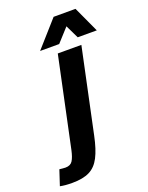

<svg xmlns="http://www.w3.org/2000/svg" viewBox="-314 -782 823 1071"><g transform="rotate(-20 97.5 -247.0)"><path d="M234.7 -500 128.7 0Q112.7 77 89.2 122.3Q65.7 167.7 27 187Q-11.7 206.3 -75 206.3Q-98 206.3 -115.8 204.7Q-133.7 203 -147.7 200L-118 110Q-107 111 -99 112Q-91 113 -82 113Q-52.3 113 -39.5 92.5Q-26.7 72 -18.3 33L94.7 -500ZM156 -700H272.7L343.3 -546.7H230ZM259.3 -700 120 -546.7H6.7L142.7 -700Z"/></g></svg>

Font: Epunda Sans Light
Style: Italic
Weight: 300
Italic angle: -12.0243°
Designer: Simon Atzbach
Foundry: typofactur
Version: Version 2.204